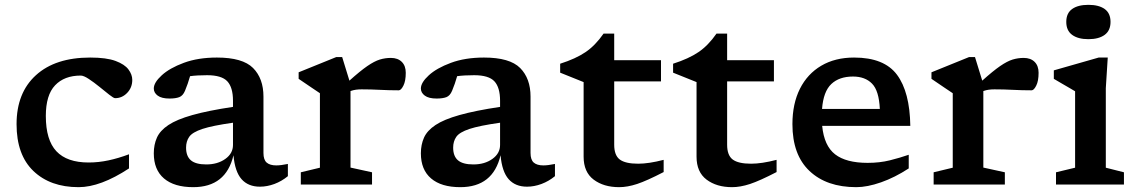

<svg xmlns="http://www.w3.org/2000/svg" viewBox="-20 -763 4702 794"><path d="M353 -525Q420 -525 457.8 -511Q495.5 -497 511.2 -475.8Q527 -454.5 527 -432.5Q527 -401 506 -379Q485 -357 456 -357Q450 -357 432 -371.2Q414 -385.5 391.2 -404Q368.5 -422.5 347.2 -436.5Q326 -450.5 314 -450.5Q246 -450.5 207.8 -410.2Q169.5 -370 169.5 -283.5Q169.5 -184 213.2 -137.5Q257 -91 346.5 -91Q387.5 -91 428.5 -99.8Q469.5 -108.5 513.5 -125V-66.5Q395.5 11 305 11Q188 11 118.2 -55.8Q48.5 -122.5 48.5 -249.5Q48.5 -379.5 128.8 -452.2Q209 -525 353 -525Z M1055 9Q1006.5 9 979 -22Q951.5 -53 945.5 -121Q914.5 11 779 11Q700.5 11 658.2 -25Q616 -61 616 -129Q616 -165 629 -194Q642 -223 676.5 -246Q711 -269 775.5 -287.2Q840 -305.5 943.5 -321V-346.5Q943.5 -401.5 920 -426.8Q896.5 -452 836.5 -452Q815.5 -452 798 -451Q780.5 -450 766 -448Q757 -416 745 -387.5Q736.5 -367 721.2 -361.2Q706 -355.5 681 -355.5Q648.5 -355.5 632.2 -367.5Q616 -379.5 616 -397Q616 -421.5 648.8 -451.5Q681.5 -481.5 740.2 -503.2Q799 -525 877 -525Q983.5 -525 1026.5 -481.8Q1069.5 -438.5 1069.5 -363.5V-130.5Q1069.5 -102 1083 -90.5Q1096.5 -79 1122.5 -79Q1141.5 -79 1170.5 -85V-34.5Q1145 -13.5 1114.8 -2.2Q1084.5 9 1055 9ZM749.5 -152.5Q749.5 -117 769.5 -100Q789.5 -83 833 -83Q880 -83 911.8 -105.8Q943.5 -128.5 943.5 -163.5V-255.5Q858.5 -243.5 817 -229.8Q775.5 -216 762.5 -197.2Q749.5 -178.5 749.5 -152.5Z M1596.5 -523.5Q1625 -523.5 1641.5 -507.2Q1658 -491 1658 -462Q1658 -428 1648.2 -408.8Q1638.5 -389.5 1629 -389.5Q1589 -389.5 1551.2 -391.5Q1513.5 -393.5 1475.5 -393.5Q1462.5 -393.5 1451.8 -392Q1441 -390.5 1429.5 -386.5V-70L1518.5 -50.5V0H1224V-50.5L1303 -69.5V-377.5Q1293 -384 1268 -401Q1243 -418 1215 -437V-464L1370.5 -527H1395L1425 -429.5Q1469.5 -469.5 1499 -489.8Q1528.5 -510 1550.8 -516.8Q1573 -523.5 1596.5 -523.5Z M2159.5 9Q2111 9 2083.5 -22Q2056 -53 2050 -121Q2019 11 1883.5 11Q1805 11 1762.8 -25Q1720.5 -61 1720.5 -129Q1720.5 -165 1733.5 -194Q1746.5 -223 1781 -246Q1815.5 -269 1880 -287.2Q1944.5 -305.5 2048 -321V-346.5Q2048 -401.5 2024.5 -426.8Q2001 -452 1941 -452Q1920 -452 1902.5 -451Q1885 -450 1870.5 -448Q1861.5 -416 1849.5 -387.5Q1841 -367 1825.8 -361.2Q1810.5 -355.5 1785.5 -355.5Q1753 -355.5 1736.8 -367.5Q1720.5 -379.5 1720.5 -397Q1720.5 -421.5 1753.2 -451.5Q1786 -481.5 1844.8 -503.2Q1903.5 -525 1981.5 -525Q2088 -525 2131 -481.8Q2174 -438.5 2174 -363.5V-130.5Q2174 -102 2187.5 -90.5Q2201 -79 2227 -79Q2246 -79 2275 -85V-34.5Q2249.5 -13.5 2219.2 -2.2Q2189 9 2159.5 9ZM1854 -152.5Q1854 -117 1874 -100Q1894 -83 1937.5 -83Q1984.5 -83 2016.2 -105.8Q2048 -128.5 2048 -163.5V-255.5Q1963 -243.5 1921.5 -229.8Q1880 -216 1867 -197.2Q1854 -178.5 1854 -152.5Z M2520 -164.5Q2520 -120.5 2543.2 -103.2Q2566.5 -86 2619 -86Q2663 -86 2724.5 -102V-51.5Q2655 -15.5 2614.8 -2.2Q2574.5 11 2540.5 11Q2476.5 11 2435 -20.2Q2393.5 -51.5 2393.5 -115V-423.5L2296.5 -462.5V-499.5Q2361 -520 2401.5 -547.5Q2442 -575 2476 -624H2520V-514H2713.5V-426.5H2520Z M2987 -164.5Q2987 -120.5 3010.2 -103.2Q3033.5 -86 3086 -86Q3130 -86 3191.5 -102V-51.5Q3122 -15.5 3081.8 -2.2Q3041.5 11 3007.5 11Q2943.5 11 2902 -20.2Q2860.5 -51.5 2860.5 -115V-423.5L2763.5 -462.5V-499.5Q2828 -520 2868.5 -547.5Q2909 -575 2943 -624H2987V-514H3180.5V-426.5H2987Z M3512 -525Q3636.5 -525 3689.5 -453.8Q3742.5 -382.5 3744.5 -242.5H3380Q3388 -160 3433.5 -124.8Q3479 -89.5 3568 -89.5Q3618 -89.5 3660 -100Q3702 -110.5 3738 -123V-66.5Q3680.5 -29 3623.5 -9Q3566.5 11 3521 11Q3398.5 11 3327.8 -55.8Q3257 -122.5 3257 -249.5Q3257 -334 3288 -395.8Q3319 -457.5 3376.2 -491.2Q3433.5 -525 3512 -525ZM3507.5 -446.5Q3450.5 -446.5 3417.8 -415.5Q3385 -384.5 3379.5 -312.5H3618.5Q3615 -388 3586.2 -417.2Q3557.5 -446.5 3507.5 -446.5Z M4213.5 -523.5Q4242 -523.5 4258.5 -507.2Q4275 -491 4275 -462Q4275 -428 4265.2 -408.8Q4255.5 -389.5 4246 -389.5Q4206 -389.5 4168.2 -391.5Q4130.5 -393.5 4092.5 -393.5Q4079.5 -393.5 4068.8 -392Q4058 -390.5 4046.5 -386.5V-70L4135.5 -50.5V0H3841V-50.5L3920 -69.5V-377.5Q3910 -384 3885 -401Q3860 -418 3832 -437V-464L3987.5 -527H4012L4042 -429.5Q4086.5 -469.5 4116 -489.8Q4145.5 -510 4167.8 -516.8Q4190 -523.5 4213.5 -523.5Z M4481 -601Q4438 -601 4413.8 -618.8Q4389.5 -636.5 4389.5 -672.5Q4389.5 -708.5 4413.8 -725.8Q4438 -743 4481 -743Q4524 -743 4548.2 -725.8Q4572.5 -708.5 4572.5 -672.5Q4572.5 -636.5 4548.2 -618.8Q4524 -601 4481 -601ZM4561 -525 4553 -398.5V-69.5L4628 -50.5V0H4347V-50.5L4426 -69.5V-385.5Q4420.5 -389 4405.2 -397.8Q4390 -406.5 4371.8 -417.2Q4353.5 -428 4338 -437V-472L4523.5 -525Z"/></svg>

Font: Newsreader Caption Medium
Style: Regular
Weight: 500
Designer: Hugues Gentile
Foundry: Production Type
Version: Version 1.001